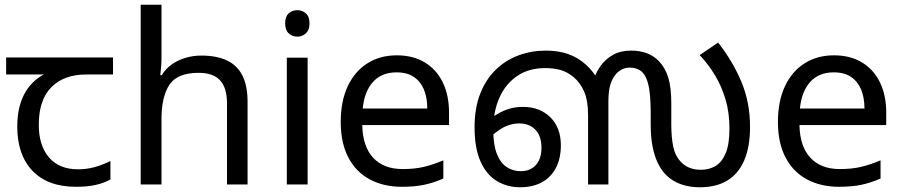

<svg xmlns="http://www.w3.org/2000/svg" viewBox="-20 -780 3819 812"><path d="M301 10Q183 10 118 -57Q53 -124 53 -245Q53 -325 82 -380.5Q111 -436 165 -465H6V-537H458V-465H345Q251 -465 197.5 -411.5Q144 -358 144 -252Q144 -165 187 -114.5Q230 -64 310 -64Q347 -64 381 -73.5Q415 -83 447 -99V-21Q418 -5 383 2.5Q348 10 301 10Z M663 -537Q663 -518 661.5 -498Q660 -478 658 -462H664Q681 -490 707 -508Q733 -526 765 -535.5Q797 -545 831 -545Q896 -545 939.5 -524.5Q983 -504 1005 -461Q1027 -418 1027 -349V0H940V-343Q940 -408 911 -440Q882 -472 820 -472Q730 -472 696.5 -421.5Q663 -371 663 -277V0H575V-760H663Z M1281 -536V0H1193V-536ZM1238 -737Q1258 -737 1273.5 -723.5Q1289 -710 1289 -681Q1289 -653 1273.5 -639Q1258 -625 1238 -625Q1216 -625 1201 -639Q1186 -653 1186 -681Q1186 -710 1201 -723.5Q1216 -737 1238 -737Z M1658 -546Q1727 -546 1776.5 -516Q1826 -486 1852.5 -431.5Q1879 -377 1879 -304V-251H1512Q1514 -160 1558.5 -112.5Q1603 -65 1683 -65Q1734 -65 1773.5 -74.5Q1813 -84 1855 -102V-25Q1814 -7 1774 1.5Q1734 10 1679 10Q1603 10 1544.5 -21Q1486 -52 1453.5 -113.5Q1421 -175 1421 -264Q1421 -352 1450.5 -415Q1480 -478 1533.5 -512Q1587 -546 1658 -546ZM1657 -474Q1594 -474 1557.5 -433.5Q1521 -393 1514 -321H1787Q1787 -367 1773 -401Q1759 -435 1730.5 -454.5Q1702 -474 1657 -474Z M2179 12Q2126 12 2082 -14Q2038 -40 2012.5 -96.5Q1987 -153 1987 -242Q1987 -323 2011 -384Q2035 -445 2077 -485.5Q2119 -526 2173.5 -546Q2228 -566 2289 -566Q2341 -566 2382.5 -551.5Q2424 -537 2457.5 -507Q2491 -477 2517 -430L2488 -433Q2497 -468 2518 -498.5Q2539 -529 2571.5 -547.5Q2604 -566 2649 -566Q2686 -566 2715.5 -555Q2745 -544 2767 -521Q2793 -494 2806 -452.5Q2819 -411 2819 -343V-255Q2819 -200 2827 -160.5Q2835 -121 2860 -95Q2875 -79 2896 -70.5Q2917 -62 2945 -62Q2979 -62 3006 -78Q3033 -94 3049 -132Q3065 -170 3065 -237Q3065 -303 3048.5 -359Q3032 -415 3004 -461.5Q2976 -508 2939 -547L3017 -600Q3079 -521 3115.5 -434Q3152 -347 3152 -244Q3152 -159 3127.5 -102Q3103 -45 3056 -16.5Q3009 12 2939 12Q2896 12 2860.5 -0.5Q2825 -13 2799 -38Q2778 -58 2763 -88.5Q2748 -119 2740 -159.5Q2732 -200 2732 -250V-288Q2732 -353 2727.5 -390Q2723 -427 2713 -449Q2703 -473 2685 -483.5Q2667 -494 2644 -494Q2623 -494 2607.5 -485Q2592 -476 2582 -463Q2567 -444 2560 -417.5Q2553 -391 2553 -351V0H2467V-293Q2467 -356 2450 -393.5Q2433 -431 2407 -453Q2379 -476 2350.5 -484Q2322 -492 2285 -492Q2216 -492 2167 -458.5Q2118 -425 2092 -366.5Q2066 -308 2066 -232Q2066 -168 2081.5 -129Q2097 -90 2123.5 -73Q2150 -56 2183 -56Q2209 -56 2228.5 -67.5Q2248 -79 2259 -101Q2270 -123 2270 -155Q2270 -205 2244 -231.5Q2218 -258 2177 -258Q2137 -258 2102 -237Q2067 -216 2038 -184L2023 -248Q2053 -283 2097.5 -305.5Q2142 -328 2191 -328Q2263 -328 2307.5 -284Q2352 -240 2352 -165Q2352 -110 2331 -70Q2310 -30 2271.5 -9Q2233 12 2179 12Z M3507 -546Q3576 -546 3625.5 -516Q3675 -486 3701.5 -431.5Q3728 -377 3728 -304V-251H3361Q3363 -160 3407.5 -112.5Q3452 -65 3532 -65Q3583 -65 3622.5 -74.5Q3662 -84 3704 -102V-25Q3663 -7 3623 1.5Q3583 10 3528 10Q3452 10 3393.5 -21Q3335 -52 3302.5 -113.5Q3270 -175 3270 -264Q3270 -352 3299.5 -415Q3329 -478 3382.5 -512Q3436 -546 3507 -546ZM3506 -474Q3443 -474 3406.5 -433.5Q3370 -393 3363 -321H3636Q3636 -367 3622 -401Q3608 -435 3579.5 -454.5Q3551 -474 3506 -474Z"/></svg>

Font: tamil15
Style: Book
Weight: 400
Designer: Jelle Bosma - Monotype Design Team
Foundry: Monotype Imaging Inc.
Version: Version 2.003